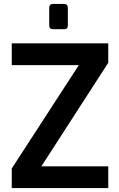

<svg xmlns="http://www.w3.org/2000/svg" viewBox="-20 -959 609 979"><path d="M40 0V-100L382 -627H40V-738H532V-639L191 -111H532V0ZM250 -810Q231 -810 231 -829V-919Q231 -939 250 -939H307Q316 -939 321 -933.5Q326 -928 326 -919V-829Q326 -810 307 -810Z"/></svg>

Font: Exo Thin SemiBold
Style: Regular
Weight: 600
Version: Version 2.000